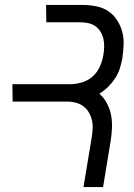

<svg xmlns="http://www.w3.org/2000/svg" viewBox="-20 -755 540 775"><path d="M396 0H317L350 -199Q353 -217 354 -235Q355 -253 351 -270Q347 -287 338.5 -301.5Q330 -316 316.5 -326Q303 -336 286 -340.5Q269 -345 251 -345H31L30 -415H262Q285 -415 309.5 -422Q334 -429 353 -445.5Q372 -462 382.5 -485Q393 -508 397 -532Q400 -549 400.5 -565.5Q401 -582 397.5 -597.5Q394 -613 386 -626.5Q378 -640 365.5 -649Q353 -658 337 -661.5Q321 -665 304 -665H167L166 -735H315Q342 -735 369 -729.5Q396 -724 417 -710Q438 -696 452 -674.5Q466 -653 473 -628Q480 -603 479 -575.5Q478 -548 474 -521V-520Q470 -499 463.5 -478.5Q457 -458 445 -439.5Q433 -421 417 -405Q401 -389 381 -377Q399 -361 411 -339Q423 -317 428 -292Q433 -267 432 -240.5Q431 -214 427 -188Z"/></svg>

Font: Iosevka Term Curly Oblique
Style: Regular
Weight: 400
Italic angle: -9°
Designer: Belleve Invis
Foundry: Belleve Invis
Version: Version 32.3.0